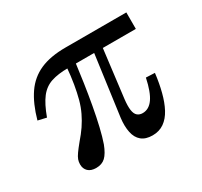

<svg xmlns="http://www.w3.org/2000/svg" viewBox="-99 -544 717 683"><g transform="rotate(-30 259.5 -202.0)"><path d="M55.6 -231.5 21 -239.5Q37.9 -300 64.5 -338.7Q91.1 -377.4 133.1 -396Q175 -414.5 237.1 -414.5H487.1V-346.8H208.9Q167.7 -346.8 139.5 -337.5Q111.3 -328.2 91.9 -303.2Q72.6 -278.2 55.6 -231.5ZM118.5 11.3Q96.8 11.3 85.5 0.4Q74.2 -10.5 74.2 -28.2Q74.2 -38.7 77.4 -47.6Q80.6 -56.5 89.1 -68.5Q97.6 -80.6 112.9 -99.2Q130.6 -119.4 144.4 -139.5Q158.1 -159.7 168.5 -181.5Q179 -203.2 185.9 -228.6Q192.7 -254 198 -285.1Q203.2 -316.1 206.5 -354.8H241.9Q237.1 -316.1 230.6 -272.6Q224.2 -229 216.5 -186.7Q208.9 -144.4 200.4 -108.5Q191.9 -72.6 183.1 -47.6Q171 -16.1 156.5 -2.4Q141.9 11.3 118.5 11.3ZM350 11.3Q321.8 11.3 305.2 -2.4Q288.7 -16.1 283.5 -41.5Q278.2 -66.9 282.3 -100L316.9 -354H352.4L327.4 -150.8Q324.2 -123.4 326.6 -106.5Q329 -89.5 337.5 -82.3Q346 -75 358.9 -75Q384.7 -75 402.4 -100Q420.2 -125 431.5 -179L467.7 -177.4Q462.9 -137.1 454 -102.8Q445.2 -68.5 431.5 -42.7Q417.7 -16.9 397.6 -2.8Q377.4 11.3 350 11.3Z"/></g></svg>

Font: Playfair 9pt Light
Style: Regular
Weight: 300
Designer: Claus Eggers Sørensen
Foundry: Claus Eggers Sørensen
Version: Version 2.001;gftools[0.9.30]